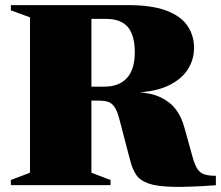

<svg xmlns="http://www.w3.org/2000/svg" viewBox="-20 -725 866 752"><path d="M386.5 -385.5Q447 -385.5 477.5 -419.8Q508 -454 508 -520Q508 -565 495.8 -594Q483.5 -623 458.8 -637Q434 -651 396.5 -651H144L204.5 -705H479Q576.5 -705 633.5 -682.8Q690.5 -660.5 715.2 -622.5Q740 -584.5 740 -538Q740 -490 714.2 -451.2Q688.5 -412.5 637.8 -389Q587 -365.5 511.5 -362.5V-364.5Q570 -362 608 -344.2Q646 -326.5 668.5 -296.8Q691 -267 702 -226L735 -107.5Q743.5 -77.5 754 -62.2Q764.5 -47 781.2 -41.8Q798 -36.5 825.5 -36.5V0.5Q722 8 659.5 6.8Q597 5.5 563.2 -5.8Q529.5 -17 514.2 -39.2Q499 -61.5 490 -96L447 -260.5Q438.5 -292.5 427.5 -307.5Q416.5 -322.5 401.2 -326.8Q386 -331 366 -331H195L133.5 -385.5ZM338 -705V-48.5L413 -20V0H22.5V-20L97.5 -48.5V-657L22.5 -684.5V-705Z"/></svg>

Font: Newsreader 60pt ExtraBold
Style: Regular
Weight: 800
Designer: Hugues Gentile
Foundry: Production Type
Version: Version 1.003